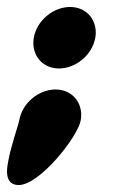

<svg xmlns="http://www.w3.org/2000/svg" viewBox="-54 -384 383 548"><path d="M1 -40.9C-1.7 -25.8 -22.6 31.3 -30.6 76.6C-31.5 82 -34 93.5 -34 105.5C-34 124.2 -27.9 144.1 -0.3 144.1C58.8 144.1 168 7.2 176.5 -40.9C177.3 -46 177.8 -51 177.8 -55.9C177.8 -95.5 149.4 -128.6 104.2 -128.6C58.3 -128.6 10 -91.8 1 -40.9ZM42.5 -276.4C41.6 -271.3 41.2 -266.3 41.2 -261.4C41.2 -221.8 69.5 -188.6 114.8 -188.6C160.7 -188.6 209 -225.5 218 -276.4C218.9 -281.4 219.3 -286.4 219.3 -291.3C219.3 -331 190.9 -364.1 145.7 -364.1C99.8 -364.1 51.5 -327.2 42.5 -276.4Z"/></svg>

Font: TudorRose
Style: BoldOblique
Weight: 500
Version: Version 001.000